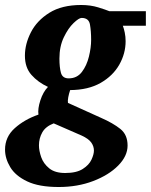

<svg xmlns="http://www.w3.org/2000/svg" viewBox="-51 -520 604 769"><path d="M533.2 -417H440.9Q445.3 -405.8 448.7 -389.4Q452.1 -373 452.1 -355Q452.1 -305.7 426.8 -261Q401.4 -216.3 352.1 -188Q302.7 -159.7 230 -159.2Q225.1 -145 222.4 -130.6Q219.7 -116.2 221.2 -107.9L354 -47.9Q401.9 -26.9 430.9 -3.7Q460 19.5 460 63Q460 105 422.4 143.1Q384.8 181.2 322.3 205.1Q259.8 229 184.1 229Q105 229 57.9 206.5Q10.7 184.1 -10 149.4Q-30.8 114.7 -30.8 79.1Q-30.8 28.3 8.1 -6.6Q46.9 -41.5 103 -61Q99.6 -84 110.6 -117.9Q121.6 -151.9 141.1 -171.9Q101.1 -190.4 75 -220Q48.8 -249.5 48.8 -296.9Q48.8 -343.8 72.8 -390.6Q96.7 -437.5 146.7 -468.8Q196.8 -500 273.9 -500Q311.5 -500 342.3 -490.5Q373 -481 387.2 -475.1H533.2ZM314 -359.9Q314 -395.5 309.3 -421.9Q304.7 -448.2 275.9 -448.2Q265.1 -448.2 243.7 -427.7Q222.2 -407.2 204.6 -370.6Q187 -334 187 -285.2Q187 -250.5 193.1 -228.3Q199.2 -206.1 224.1 -206.1Q257.3 -206.1 276.9 -231.7Q296.4 -257.3 305.2 -293.5Q314 -329.6 314 -359.9ZM325.2 83Q325.2 65.9 314.5 50.8Q303.7 35.6 275.9 22.9L164.1 -25.9Q131.3 -13.2 118.2 10.5Q105 34.2 105 62Q105 83.5 114 109.4Q123 135.3 146 154.1Q168.9 172.9 210 172.9Q255.4 172.9 280.5 156.7Q305.7 140.6 315.4 119.4Q325.2 98.1 325.2 83Z"/></svg>

Font: Charis
Style: Bold Italic
Weight: 700
Italic angle: -11°
Designer: Walt Agee, Miriam Martin, Annie Olsen, Victor Gaultney, Lorna Priest, Alan Ward, Bob Hallissy, Martin Hosken, Sharon Cor
Foundry: SIL Global
Version: Version 7.000